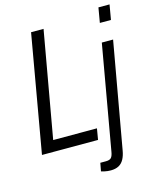

<svg xmlns="http://www.w3.org/2000/svg" viewBox="-132 -812 878 1085"><g transform="rotate(-15 307.5 -269.0)"><path d="M26 0 146 -686H219L109 -65H365L354 0ZM535 -636 550 -723H615L600 -636ZM380 185Q372 185 361 184Q350 183 340 180.5Q330 178 324 176L333 128H366Q388 128 397 118Q406 108 410 83L517 -526H583L473 93Q468 123 456.5 144Q445 165 426 175Q407 185 380 185Z"/></g></svg>

Font: Archivo Condensed Light
Style: Italic
Weight: 300
Width: 3
Italic angle: -10°
Designer: Hector Gatti
Foundry: Omnibus-Type
Version: Version 2.001